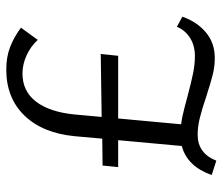

<svg xmlns="http://www.w3.org/2000/svg" viewBox="-70 -636 727 628"><g transform="rotate(-90 294.0 -321.5)"><path d="M554 -89Q537 -41 502.5 -12Q468 17 419 17Q390 17 363 10Q336 3 289 -12Q251 -25 222.5 -32Q194 -39 168 -39Q107 -39 83 22L36 7Q64 -73 131 -91L150 -299H62L67 -350L155 -351L163 -441Q173 -546 230.5 -605.5Q288 -665 381 -665Q422 -665 454.5 -652.5Q487 -640 518 -617L478 -562Q457 -585 427.5 -598.5Q398 -612 368 -612Q310 -612 276 -567.5Q242 -523 234 -441L226 -353L432 -356L426 -299H221L202 -93Q227 -90 256.5 -82Q286 -74 294 -72Q339 -60 368.5 -54Q398 -48 425 -48Q459 -48 484 -63.5Q509 -79 521 -107Z"/></g></svg>

Font: Ysabeau SC
Style: Regular
Weight: 400
Designer: Christian Thalmann (Catharsis Fonts)
Version: Version 0.003